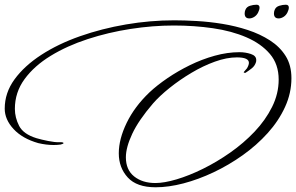

<svg xmlns="http://www.w3.org/2000/svg" viewBox="-26 -743 1254 813"><path d="M633 50Q553 50 515 8.5Q477 -33 477 -94Q477 -154 510.5 -223Q544 -292 607 -352Q639 -382 683 -412Q727 -442 778 -467Q829 -492 883 -507Q937 -522 988 -522Q1013 -522 1036 -514.5Q1059 -507 1059 -489Q1059 -483 1058 -480Q1053 -464 1040.5 -454Q1028 -444 1014 -435Q1013 -434 1008.5 -435Q1004 -436 1008 -440L1020 -454Q1028 -468 1028 -477Q1028 -500 977 -500Q934 -500 884 -482Q834 -464 784.5 -434.5Q735 -405 692.5 -371Q650 -337 622 -305Q561 -234 534 -176.5Q507 -119 507 -77Q507 -24 542 4Q577 32 632 32Q669 32 721.5 16.5Q774 1 833 -28Q892 -57 949 -97Q1006 -137 1052 -185.5Q1098 -234 1126 -290Q1154 -346 1154 -406Q1154 -471 1117 -514.5Q1080 -558 1017.5 -585Q955 -612 875.5 -623.5Q796 -635 710 -635Q621 -635 527 -620.5Q433 -606 345.5 -577.5Q258 -549 188.5 -506.5Q119 -464 78 -408Q37 -352 37 -282Q37 -245 55 -210Q73 -175 128 -158Q148 -152 178 -146Q208 -140 224 -141H228Q243 -141 243 -137Q243 -134 231 -131Q224 -130 216.5 -129.5Q209 -129 201 -129Q170 -129 136 -137Q69 -156 31.5 -196.5Q-6 -237 -6 -283Q-6 -350 35.5 -407Q77 -464 148.5 -510.5Q220 -557 312.5 -589.5Q405 -622 507.5 -639.5Q610 -657 712 -657Q754 -657 807 -654Q860 -651 915.5 -642Q971 -633 1023 -616Q1075 -599 1117 -572Q1159 -545 1183.5 -506Q1208 -467 1208 -412Q1208 -349 1181 -290Q1154 -231 1107.5 -179.5Q1061 -128 1002 -86Q943 -44 878.5 -13.5Q814 17 751 33.5Q688 50 633 50ZM1154 -665Q1134 -665 1134 -686Q1134 -694 1137 -701Q1142 -714 1156.5 -718.5Q1171 -723 1184 -723Q1197 -723 1197 -711Q1197 -702 1191 -690Q1185 -678 1174.5 -671.5Q1164 -665 1154 -665ZM1030 -665Q1010 -665 1010 -686Q1010 -694 1013 -701Q1018 -714 1032.5 -718.5Q1047 -723 1060 -723Q1073 -723 1073 -711Q1073 -702 1067 -690Q1061 -678 1050.5 -671.5Q1040 -665 1030 -665Z"/></svg>

Font: WindSong
Style: Regular
Weight: 400
Designer: Robert E. Leuschke
Foundry: Robert E. Leuschke
Version: Version 1.010; ttfautohint (v1.8.3)